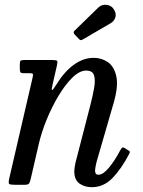

<svg xmlns="http://www.w3.org/2000/svg" viewBox="-20 -770 597 800"><path d="M80.5 -520H195.5Q214.5 -520 217.8 -516.5Q221 -513 217.5 -498.5L199.5 -419.5Q193.5 -395 197 -394.8Q200.5 -394.5 216 -419.5Q248.5 -472 288 -500.5Q327.5 -529 370.5 -529Q403.5 -529 429.8 -510.8Q456 -492.5 464.8 -451.2Q473.5 -410 453.5 -341L382.5 -96Q380.5 -89 378.2 -76.2Q376 -63.5 376 -60Q376 -52.5 378.8 -47.2Q381.5 -42 390.5 -42Q409.5 -42 434 -71.5Q458.5 -101 480 -142Q484.5 -150 488 -153.8Q491.5 -157.5 498.5 -153.5L511.5 -145.5Q517.5 -142 520 -139.2Q522.5 -136.5 518.5 -129Q485.5 -66 448.5 -28Q411.5 10 362.5 10Q333 10 311.2 -5.2Q289.5 -20.5 289.5 -56.5Q289.5 -62 291 -73Q292.5 -84 294.5 -92L356 -330Q367 -372.5 372.5 -405.5Q378 -438.5 371.5 -457.2Q365 -476 339 -476Q312 -476 282.2 -447.2Q252.5 -418.5 224.5 -372Q196.5 -325.5 174.5 -271.8Q152.5 -218 141 -167.5L108 -24.5Q105.5 -13 101.8 -6.5Q98 0 82.5 0H43.5Q22 0 18.2 -3.8Q14.5 -7.5 18 -24.5L116 -447.5Q119 -460.5 116 -462.8Q113 -465 102.5 -465H79.5Q67 -465 64.8 -469.5Q62.5 -474 62.5 -486.5V-500.5Q62.5 -513 65.5 -516.5Q68.5 -520 80.5 -520ZM455 -730Q466 -711.5 460.2 -696.2Q454.5 -681 441.5 -673.5L327.5 -607Q321 -603 317.2 -602.8Q313.5 -602.5 308 -608.5L291 -626.5Q283 -635 291 -642.5L389 -738Q403 -752 424 -749.8Q445 -747.5 455 -730Z"/></svg>

Font: Besley* Narrow
Style: Italic
Weight: 400
Width: 4
Italic angle: -13°
Designer: Owen Earl
Foundry: indestructible type*
Version: Version 3.000; ttfautohint (v1.8.3)